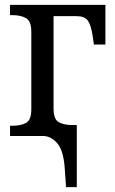

<svg xmlns="http://www.w3.org/2000/svg" viewBox="-20 -556 469 785"><path d="M245 136Q240 59 214 29.5Q188 0 156 0H21V-42H33Q65 -42 86.5 -53.5Q108 -65 108 -109V-426Q108 -470 86 -482Q64 -494 33 -494H21V-536H411V-374H364L359 -408Q352 -454 339 -472Q326 -490 293 -490H199V-113Q199 -70 218 -58Q237 -46 268 -45H294V209H250Z"/></svg>

Font: Noto Serif SemiCondensed
Style: Regular
Weight: 400
Width: 4
Designer: Monotype Design Team
Foundry: Monotype Imaging Inc.
Version: Version 2.013